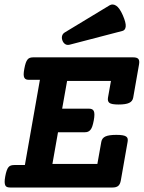

<svg xmlns="http://www.w3.org/2000/svg" viewBox="-20 -835 640 855"><path d="M157.7 -479.5H110.4Q102.1 -479.5 96.7 -481.4Q91.3 -483.4 88.4 -488.8Q85.4 -494.1 85.4 -503.9Q85.4 -513.7 88.4 -529.3Q91.3 -544.9 94.7 -554.7Q98.1 -564.5 102.8 -570.1Q107.4 -575.7 113.5 -577.6Q119.6 -579.6 127.9 -579.6H573.2Q590.3 -579.6 596.2 -572.3Q602.1 -564.9 599.1 -547.9L573.2 -400.4Q570.3 -383.8 554.9 -376.7Q539.6 -369.6 508.3 -369.6Q477.1 -369.6 467.5 -376.7Q458 -383.8 460.9 -400.4L474.1 -474.6H278.8L256.8 -351.1H376Q384.3 -351.1 389.6 -348.6Q395 -346.2 397.7 -340.3Q400.4 -334.5 400.4 -324.2Q400.4 -314 397.5 -298.3Q394.5 -282.7 391.1 -272.7Q387.7 -262.7 382.8 -256.8Q377.9 -251 371.8 -248.5Q365.7 -246.1 357.4 -246.1H238.3L213.4 -105H413.6L431.2 -203.6Q434.1 -220.2 449.5 -227.3Q464.8 -234.4 498 -234.4Q514.6 -234.4 525.1 -232.7Q535.6 -231 541.3 -227.3Q546.9 -223.6 548.3 -217.8Q549.8 -211.9 548.3 -203.6L518.1 -31.7Q515.1 -14.6 506.6 -7.3Q498 0 481 0H25.9Q17.6 0 12 -2Q6.3 -3.9 3.7 -9.3Q1 -14.6 0.7 -24.4Q0.5 -34.2 3.4 -49.8Q6.3 -65.4 9.8 -75.2Q13.2 -85 17.8 -90.6Q22.5 -96.2 28.8 -98.1Q35.2 -100.1 43.5 -100.1H90.8ZM468.3 -811.5Q481.9 -819.3 497.1 -809.8Q512.2 -800.3 526.9 -767.1Q541.5 -733.4 539.8 -717Q538.1 -700.7 525.4 -697.3L291 -636.2Q279.3 -632.8 270.5 -638.4Q261.7 -644 257.8 -655.3Q253.9 -666 256.6 -675.5Q259.3 -685.1 269 -690.9Z"/></svg>

Font: Courier Prime
Style: Bold Italic
Weight: 700
Monospace: yes
Designer: Alan Dague-Greene
Foundry: Quote-Unquote Apps
Version: Version 1.202